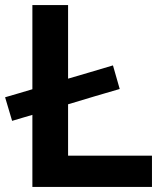

<svg xmlns="http://www.w3.org/2000/svg" viewBox="-34 -733 647 753"><path d="M93 0V-282.5Q73.5 -277 53.8 -271Q34 -265 13.5 -259L-14 -351.5Q14 -359.5 40.8 -367.5Q67.5 -375.5 93 -383V-713H233V-424.5Q273 -436 317.2 -449.2Q361.5 -462.5 409 -476.5L435.5 -384Q386 -369.5 339 -355.8Q292 -342 250 -329L233 -324V-122.5H562V0Z"/></svg>

Font: Commissioner SemiBold
Style: Regular
Weight: 600
Designer: Kostas Bartsokas
Foundry: Kostas Bartsokas
Version: Version 1.000; ttfautohint (v1.8.3)